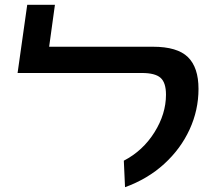

<svg xmlns="http://www.w3.org/2000/svg" viewBox="-20 -760 875 797"><path d="M494 -93Q573 -134 621 -210.5Q669 -287 669 -367Q669 -417 646.5 -437Q624 -457 569 -457H53L93 -740H208L184 -566H615Q716 -566 760 -523Q804 -480 804 -391Q804 -303 767 -222.5Q730 -142 661.5 -79.5Q593 -17 499 17Z"/></svg>

Font: FiraGO Medium
Style: Italic
Weight: 500
Italic angle: -8°
Designer: bBox Type GmbH
Foundry: bBox Type GmbH
Version: Version 1.001